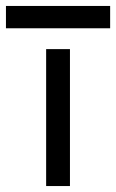

<svg xmlns="http://www.w3.org/2000/svg" viewBox="-65 -625 390 645"><path d="M170 -460V0H90V-460ZM-45 -605H305V-530H-45Z"/></svg>

Font: Jost
Style: Regular
Weight: 400
Version: Version 3.710